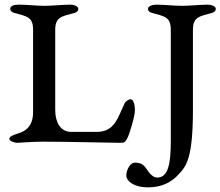

<svg xmlns="http://www.w3.org/2000/svg" viewBox="-20 -611 946 824"><path d="M808 -481C808 -539 834 -540 891 -556C900 -559 906 -564 906 -573C906 -585 886 -591 871 -591C837 -591 796 -586 761 -586C725 -586 689 -591 650 -591C635 -591 615 -585 615 -573C615 -564 622 -559 631 -556C688 -540 713 -539 713 -481V-6C713 91 702 151 655 151C638 151 623 136 608 113C596 95 584 87 558 87C540 87 522 116 522 143C522 164 551 193 616 193C675 193 716 171 748 136C779 102 808 70 808 -140ZM217 -139V-482C217 -539 244 -540 301 -556C310 -559 316 -564 316 -573C316 -585 296 -591 281 -591C247 -591 206 -586 171 -586C135 -586 99 -591 60 -591C38 -591 24 -585 24 -573C24 -564 31 -559 40 -556C97 -540 122 -539 122 -482V-129C122 -92 109 -60 75 -45C53 -35 20 -30 20 -15C20 -5 42 1 53 2C60 2 119 -3 166 -3C272 -3 461 2 498 2C515 2 518 -2 526 -17C534 -30 559 -111 559 -138C559 -166 551 -185 541 -185C532 -185 519 -177 514 -166C485 -105 472 -45 395 -45H286C238 -45 217 -88 217 -139Z"/></svg>

Font: EB Garamond SC 08
Style: Regular
Weight: 400
Version: Version 0.016